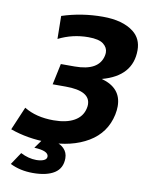

<svg xmlns="http://www.w3.org/2000/svg" viewBox="-107 -758 790 1014"><g transform="rotate(10 288.5 -250.5)"><path d="M139.6 188Q71.3 188 17.6 161.1L61.5 95.2Q104.5 117.2 146 117.2Q169.4 117.2 185.5 110.4Q201.7 103.5 201.7 89.4Q201.7 58.6 125 55.2L181.6 -23.9H253.9L231.9 6.3Q257.8 12.7 275.4 30.3Q295.9 50.8 295.9 82Q295.9 135.7 254.9 161.9Q213.9 188 139.6 188ZM189 14.2Q82 14.2 -12.2 -19.5L41 -144.5Q105.5 -105 198.7 -105Q268.1 -105 310.1 -128.9Q352.1 -152.8 361.8 -197.8Q364.3 -208.5 364.3 -217.8Q364.3 -291.5 231.9 -291.5H162.1L186 -404.3H259.8Q389.2 -404.3 407.7 -487.8Q409.7 -497.1 409.7 -505.4Q409.7 -531.7 386 -550.5Q362.3 -569.3 305.2 -569.3Q220.2 -569.3 145.5 -531.7L143.6 -654.8Q248 -689 361.8 -689Q469.2 -689 527.8 -643.1Q572.3 -607.9 572.3 -546.4Q572.3 -407.2 412.6 -364.3Q520.5 -335 520.5 -236.3Q520.5 -215.3 515.6 -191.4Q494.1 -90.8 406 -38.3Q317.9 14.2 189 14.2Z"/></g></svg>

Font: Cadman
Style: Bold Italic
Weight: 700
Italic angle: -12°
Designer: Paul James MIller
Foundry: High-Logic / Made with FontCreator
Version: Version 2.114;March 28, 2021;FontCreator 13.0.0.2683 64-bit